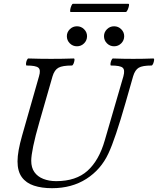

<svg xmlns="http://www.w3.org/2000/svg" viewBox="-20 -975 829 1008"><path d="M253 13Q199 13 158 -0.5Q117 -14 94.5 -45Q72 -76 72 -128Q72 -154 78 -187.5Q84 -221 96 -263L185 -575Q195 -608 181.5 -619.5Q168 -631 120 -631Q116 -631 116.5 -640.5Q117 -650 121 -659Q125 -668 129 -668Q159 -667 189 -666.5Q219 -666 248 -666Q278 -666 308 -666.5Q338 -667 367 -668Q372 -668 371 -659Q370 -650 366 -640.5Q362 -631 357 -631Q308 -631 287 -619.5Q266 -608 256 -575L187 -335Q165 -259 154.5 -208Q144 -157 144 -131Q144 -95 160.5 -71.5Q177 -48 207 -36Q237 -24 275 -24Q379 -24 439.5 -78.5Q500 -133 530 -238L628 -575Q637 -608 624 -619.5Q611 -631 563 -631Q559 -631 560 -640.5Q561 -650 565 -659Q569 -668 573 -668Q600 -667 626.5 -666.5Q653 -666 679 -666Q706 -666 732.5 -666.5Q759 -667 785 -668Q790 -668 789 -659Q788 -650 784 -640.5Q780 -631 775 -631Q728 -631 708.5 -619.5Q689 -608 679 -575L639 -435Q612 -341 589.5 -274Q567 -207 549 -169Q510 -85 433.5 -36Q357 13 253 13ZM384 -732Q362 -732 346.5 -747.5Q331 -763 331 -785Q331 -806 346.5 -821.5Q362 -837 384 -837Q406 -837 421.5 -821.5Q437 -806 437 -785Q437 -763 421.5 -747.5Q406 -732 384 -732ZM579 -732Q557 -732 541.5 -747.5Q526 -763 526 -785Q526 -806 541.5 -821.5Q557 -837 579 -837Q601 -837 616.5 -821.5Q632 -806 632 -785Q632 -763 616.5 -747.5Q601 -732 579 -732ZM351 -912Q347 -912 348.5 -923Q350 -934 354.5 -944.5Q359 -955 363 -955H654Q659 -955 657 -944.5Q655 -934 650 -923Q645 -912 640 -912Z"/></svg>

Font: Junicode VF
Style: Italic
Weight: 400
Italic angle: -11°
Designer: Peter S. Baker
Version: Version 2.209